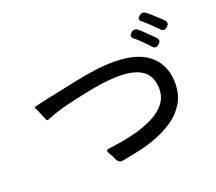

<svg xmlns="http://www.w3.org/2000/svg" viewBox="-127 -1006 1254 1117"><g transform="rotate(-20 500.0 -448.0)"><path d="M919 -708Q898 -729 877.5 -749Q857 -769 834 -788Q813 -803 831 -821L835 -824Q844 -833 856 -833Q867 -833 875 -826Q880 -822 885 -818Q890 -814 896 -809L944 -765Q949 -760 954 -755.5Q959 -751 963 -746Q981 -726 961 -708L957 -705Q947 -697 939 -697Q928 -697 919 -708ZM839 -630Q834 -635 829.5 -640Q825 -645 820 -651Q809 -662 798 -672.5Q787 -683 776 -694Q771 -699 765.5 -703Q760 -707 755 -711Q735 -728 754 -745L757 -748Q766 -757 778 -757Q788 -757 798 -749Q803 -745 808 -741Q813 -737 818 -732L865 -686L884 -667Q901 -647 881 -630L877 -626Q869 -619 860 -619Q848 -619 839 -630ZM417 -85Q415 -91 412 -97Q409 -103 406 -110Q402 -116 398.5 -122Q395 -128 392 -133Q378 -155 403 -158Q443 -163 490.5 -171Q538 -179 585 -192.5Q632 -206 674.5 -226Q717 -246 747 -274Q799 -322 796 -392Q793 -470 738 -504Q682 -539 572 -534Q527 -532 484 -525.5Q441 -519 397 -510Q331 -497 260 -479.5Q189 -462 127 -436Q119 -433 116 -441L84 -516L79 -524Q76 -532 84 -534L154 -550L258 -572Q313 -584 368.5 -595Q424 -606 480 -614Q506 -618 527.5 -619.5Q549 -621 568 -622Q731 -628 810 -567Q890 -506 894 -396Q897 -320 864 -264Q835 -214 787 -180Q739 -146 682 -123Q625 -100 564.5 -86.5Q504 -73 451 -64Q440 -62 431 -68Q422 -74 417 -85Z"/></g></svg>

Font: Higure Gothic Medium
Style: Regular
Weight: 500
Designer: Yoshimichi Ohira
Foundry: Positype
Version: Version 1.000